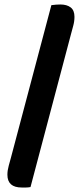

<svg xmlns="http://www.w3.org/2000/svg" viewBox="-20 -728 365 856"><path d="M116 106Q105 108 95.5 108Q86 108 77 108Q13 108 13 51Q13 32 19 10.5Q25 -11 29 -26L209 -705Q231 -708 249 -708Q278 -708 295 -695Q312 -682 312 -653Q312 -633 306.5 -613Q301 -593 296 -574Z"/></svg>

Font: Baloo Da 2 SemiBold
Style: Regular
Weight: 600
Designer: Noopur Datye, Sulekha Rajkumar and Ek Type
Foundry: Ek Type
Version: Version 1.640;hotconv 1.0.111;makeotfexe 2.5.65597; ttfautoh